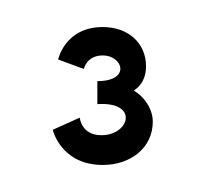

<svg xmlns="http://www.w3.org/2000/svg" viewBox="-20 -285 150 142"><path d="M23 -241 42 -234C42 -234 44 -244 56 -244C71 -244 77 -225 52 -225V-208C83 -210 76 -185 55 -185C40 -185 39 -198 39 -198L19 -189C19 -189 25 -163 56 -163C77 -163 93 -176 93 -195C93 -205 86 -214 79 -218C85 -222 88 -228 88 -236C88 -253 75 -265 56 -265C28 -265 23 -241 23 -241Z"/></svg>

Font: Hussar Tani
Style: Dwa
Weight: 700
Foundry: Cannot Into Space Fonts
Version: Version 0.92